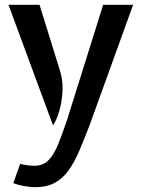

<svg xmlns="http://www.w3.org/2000/svg" viewBox="-20 -537 612 804"><path d="M124.5 247Q104.5 246 81.5 242.2Q58.5 238.5 35.5 230L64.5 149Q81.5 153.5 96 155.2Q110.5 157 124.5 157Q161 157 183.8 133.2Q206.5 109.5 224 66Q241.5 22.5 261.5 -37L412 -517H537.5L354.5 -11Q331.5 49 311 96.8Q290.5 144.5 266 178Q241.5 211.5 208 229.2Q174.5 247 124.5 247ZM202 -12 15.5 -517H145.5L231 -241.5Q243.5 -202.5 241.8 -158.2Q240 -114 229 -74.8Q218 -35.5 202 -12Z"/></svg>

Font: Expletus Sans SemiBold
Style: Regular
Weight: 600
Version: Version 7.500